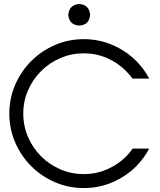

<svg xmlns="http://www.w3.org/2000/svg" viewBox="-20 -921 802 965"><path d="M97 -350Q97 -287.9 121 -232.3Q144.9 -176.8 186.4 -135.4Q227.8 -93.9 283.3 -69.9Q338.9 -46 401 -46Q463.1 -46 518.2 -69.9Q573.2 -93.9 614.1 -134.8Q631.8 -153 647 -174.2H729.8Q704 -125.3 665.2 -85.9Q614.1 -34.8 546 -5.3Q477.8 24.2 401 24.2Q324.2 24.2 256.1 -5.3Q187.9 -34.8 136.9 -85.9Q85.9 -136.9 56.3 -205.1Q26.8 -273.2 26.8 -350Q26.8 -426.8 56.3 -494.9Q85.9 -563.1 136.9 -614.1Q187.9 -665.2 256.1 -694.7Q324.2 -724.2 401 -724.2Q477.8 -724.2 546 -694.7Q614.1 -665.2 665.2 -614.1Q704 -575.3 729.8 -525.8H646Q631.8 -546 614.1 -563.1Q573.2 -605.1 518.2 -629Q463.1 -653 401 -653Q338.9 -653 283.3 -629Q227.8 -605.1 186.4 -563.6Q144.9 -522.2 121 -467.2Q97 -412.1 97 -350ZM323.2 -846Q327.3 -897 378.3 -901Q429.3 -897 432.8 -846Q429.3 -795.5 378.3 -792.4Q327.3 -795.5 323.2 -846Z"/></svg>

Font: Myanmar KatKuu
Style: Regular
Weight: 400
Designer: Khon Soe Zaw Thu
Foundry: MPUA
Version: Version 1.00 September 13, 2016, initial release